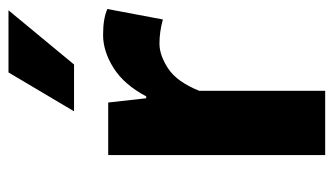

<svg xmlns="http://www.w3.org/2000/svg" viewBox="-182 -582 764 439"><g transform="rotate(-90 199.5 -362.0)"><path d="M211.9 -288.1V0H64.9V-496.1H185.1L194.8 -409.2H199.2Q226.1 -460 264.2 -483.9Q302.2 -507.8 339.8 -507.8Q377.4 -507.8 398.9 -498L375 -371.1Q346.7 -378.9 319.8 -378.9Q293 -378.9 262.7 -358.9Q232.4 -338.9 211.9 -288.1ZM272 -574.2H165L253.9 -724.1H396Z"/></g></svg>

Font: SourceSansPro-Bold
Style: Bold
Weight: 700
Designer: Paul D. Hunt
Foundry: Adobe Systems Incorporated
Version: Version 1.050;PS Version 1.000;hotconv 1.0.70;makeotf.lib2.5